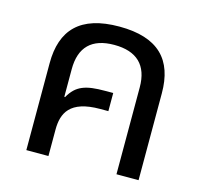

<svg xmlns="http://www.w3.org/2000/svg" viewBox="-86 -652 786 747"><g transform="rotate(15 307.0 -279.0)"><path d="M81 0H170V-106C170 -173 195 -229 317 -229H350V-302H317C240 -302 202 -290 173 -238L170 -239V-350C170 -439 216 -484 306 -484C397 -484 444 -439 444 -350V0H533V-350C533 -484 465 -558 307 -558C149 -558 81 -484 81 -350Z"/></g></svg>

Font: Noto Sans Thai
Style: Regular
Weight: 400
Designer: Monotype Design Team
Foundry: Monotype Imaging Inc.
Version: Version 1.901